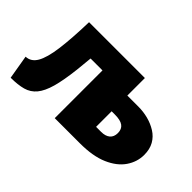

<svg xmlns="http://www.w3.org/2000/svg" viewBox="-75 -653 890 890"><g transform="rotate(45 370.0 -207.5)"><path d="M307 0V-427H471V-107H504Q532 -107 547.5 -120Q563 -133 563 -158Q563 -184 546 -196.5Q529 -209 492 -209H432V-312H543Q576 -312 607 -304Q638 -296 664.5 -279.5Q691 -263 706 -236.5Q721 -210 721 -173Q721 -127 694 -87.5Q667 -48 612 -24Q557 0 472 0ZM196 -313V-427H382V-313ZM30 12 10 -106Q44 -107 63.5 -140.5Q83 -174 92.5 -245Q102 -316 105 -427H238Q230 -311 221 -232.5Q212 -154 198.5 -106Q185 -58 163.5 -32Q142 -6 109.5 3Q77 12 30 12Z"/></g></svg>

Font: Ysabeau Office Black
Style: Regular
Weight: 900
Designer: Christian Thalmann (Catharsis Fonts)
Version: Version 2.001;gftools[0.9.30]; featfreeze: tnum,lnum,ss02